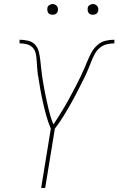

<svg xmlns="http://www.w3.org/2000/svg" viewBox="-20 -932 587 952"><path d="M184 0 232 -294Q219 -324 210 -356.5Q201 -389 193.5 -422Q186 -455 180 -488.5Q174 -522 169 -556V-558H168Q166 -576 164.5 -594Q163 -612 162 -630Q161 -648 157.5 -665.5Q154 -683 142.5 -695.5Q131 -708 113.5 -712.5Q96 -717 77 -717V-735Q99 -735 119.5 -730Q140 -725 153.5 -711Q167 -697 172 -677Q177 -657 179.5 -636Q182 -615 184 -594.5Q186 -574 189 -553.5Q192 -533 195.5 -513Q199 -493 203 -472.5Q207 -452 211.5 -432Q216 -412 220.5 -392.5Q225 -373 231 -353.5Q237 -334 245 -315Q258 -334 270 -353.5Q282 -373 294 -392.5Q306 -412 317 -432Q328 -452 338.5 -472Q349 -492 359.5 -512Q370 -532 379.5 -552Q389 -572 398 -592.5Q407 -613 415.5 -634Q424 -655 435.5 -675Q447 -695 464.5 -710Q482 -725 503.5 -730Q525 -735 547 -735V-717Q528 -717 509.5 -712.5Q491 -708 475.5 -695.5Q460 -683 450.5 -665.5Q441 -648 434 -630Q427 -612 419.5 -594Q412 -576 404 -558H403V-556Q386 -522 369 -488.5Q352 -455 333.5 -422Q315 -389 295 -356.5Q275 -324 252 -294L204 0ZM440 -859Q434 -859 428.5 -861Q423 -863 419.5 -868Q416 -873 415 -879Q414 -885 415 -891Q415 -896 417.5 -900Q420 -904 424 -906.5Q428 -909 432 -910.5Q436 -912 441 -912Q447 -912 452.5 -909.5Q458 -907 462 -902Q466 -897 467 -891Q468 -885 467 -879Q466 -874 463.5 -870Q461 -866 457.5 -863.5Q454 -861 449.5 -860Q445 -859 440 -859ZM240 -859Q234 -859 228.5 -861Q223 -863 219.5 -868Q216 -873 215 -879Q214 -885 215 -891Q215 -896 217.5 -900Q220 -904 224 -906.5Q228 -909 232 -910.5Q236 -912 241 -912Q247 -912 252.5 -909.5Q258 -907 262 -902Q266 -897 267 -891Q268 -885 267 -879Q266 -874 263.5 -870Q261 -866 257.5 -863.5Q254 -861 249.5 -860Q245 -859 240 -859Z"/></svg>

Font: Iosevka Curly Thin
Style: Italic
Weight: 100
Italic angle: -9°
Monospace: yes
Designer: Belleve Invis
Foundry: Belleve Invis
Version: Version 22.1.2; ttfautohint (v1.8.4)